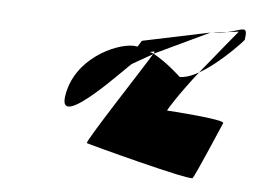

<svg xmlns="http://www.w3.org/2000/svg" viewBox="-35 -680 541 405"><g transform="rotate(5 235.5 -477.0)"><path d="M103 -466C91 -388 234 -546 238 -546L280 -570C261 -538 156 -378 157 -371C157 -370 383 -310 386 -317C391 -323 440 -438 440 -438C443 -446 325 -454 320 -454C318 -454 345 -496 380 -540C366 -532 352 -527 340 -527C340 -527 312 -554 281 -571L397 -626L254 -596L246 -583C243 -583 241 -584 236 -584C199 -584 115 -546 103 -466ZM233 -566C233 -566 233 -567 234 -567ZM273 -574C279 -575 281 -576 283 -576C282 -576 283 -574 281 -571C279 -572 275 -573 273 -574ZM380 -540C424 -565 470 -616 470 -617C475 -650 464 -637 432 -630L456 -633C453 -630 416 -584 380 -540ZM399 -626H401ZM401 -626C412 -626 424 -628 432 -630Z"/></g></svg>

Font: Ampere
Style: UltCndIta
Weight: 400
Version: Version 1